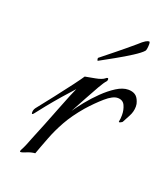

<svg xmlns="http://www.w3.org/2000/svg" viewBox="-93 -508 512 589"><g transform="rotate(20 162.5 -213.0)"><path d="M40 14Q36 14 40 6Q45 -3 49.5 -14Q54 -25 59 -38Q69 -62 81 -92Q93 -122 104 -150.5Q115 -179 123.5 -199.5Q132 -220 135 -226Q121 -211 101.5 -188.5Q82 -166 65 -145Q48 -124 39 -112Q36 -108 34 -108Q32 -108 32 -113Q32 -121 37 -128Q56 -152 79.5 -182Q103 -212 122 -237.5Q141 -263 146 -271Q157 -273 178.5 -277Q200 -281 208 -288Q211 -291 214 -291Q216 -291 216.5 -287.5Q217 -284 214 -280Q208 -274 196.5 -254Q185 -234 171 -208Q157 -182 144 -158Q154 -173 170.5 -193.5Q187 -214 207 -233.5Q227 -253 247.5 -266Q268 -279 286 -279Q299 -279 308 -273.5Q317 -268 322 -254Q325 -247 325 -238Q325 -221 316.5 -205.5Q308 -190 304 -182Q303 -179 297 -176.5Q291 -174 292 -178Q293 -183 293.5 -188Q294 -193 294 -199Q294 -216 287.5 -230Q281 -244 264 -244Q248 -244 225 -224Q202 -204 179 -178Q150 -144 133 -113.5Q116 -83 105 -54Q99 -38 93 -22.5Q87 -7 84 2Q71 3 58 8.5Q45 14 40 14ZM167 -330Q166 -330 165 -333.5Q164 -337 165 -339Q185 -355 210.5 -375.5Q236 -396 263 -419Q277 -432 284 -436Q291 -440 295 -440Q298 -440 298 -431Q298 -425 297 -418Q296 -411 294 -409Q286 -400 263.5 -385.5Q241 -371 214 -356Q187 -341 167 -330Z"/></g></svg>

Font: Italianno
Style: Regular
Weight: 400
Designer: Robert E. Leuschke
Foundry: Robert E. Leuschke
Version: Version 1.100; ttfautohint (v1.8.3)